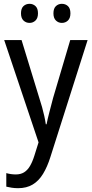

<svg xmlns="http://www.w3.org/2000/svg" viewBox="-20 -746 480 1006"><path d="M2 -536H93L186 -232Q194 -208 200.5 -184.5Q207 -161 212 -138.5Q217 -116 220 -95H224Q229 -121 238.5 -157.5Q248 -194 258 -232L348 -536H439L244 77Q228 128 205.5 165Q183 202 151 221Q119 240 75 240Q56 240 41 237.5Q26 235 13 232V161Q23 164 36 166Q49 168 63 168Q88 168 106 157Q124 146 137 124Q150 102 160 70L182 0ZM90 -676Q90 -702 103 -714Q116 -726 135 -726Q153 -726 166 -714Q179 -702 179 -676Q179 -651 166 -638.5Q153 -626 135 -626Q116 -626 103 -638.5Q90 -651 90 -676ZM260 -676Q260 -702 273 -714Q286 -726 304 -726Q323 -726 336 -714Q349 -702 349 -676Q349 -651 336 -638.5Q323 -626 304 -626Q286 -626 273 -638.5Q260 -651 260 -676Z"/></svg>

Font: Noto Sans Display SemiCondensed
Style: Regular
Weight: 400
Width: 4
Version: Version 2.003